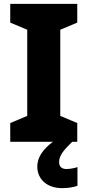

<svg xmlns="http://www.w3.org/2000/svg" viewBox="-20 -734 453 994"><path d="M286 105C286 72 309 43 354 0H380V-97L292 -134V-580L380 -617V-714H33V-617L121 -580V-134L33 -97V0H254C200 40 173 83 173 128C173 195 225 240 301 240C335 240 360 235 381 228V131C368 136 343 141 324 141C301 141 286 130 286 105Z"/></svg>

Font: Noto Sans Gurmukhi ExtraBold
Style: Regular
Weight: 800
Designer: Jelle Bosma - Monotype Design Team
Foundry: Monotype Imaging Inc.
Version: Version 2.004